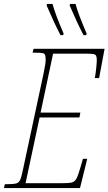

<svg xmlns="http://www.w3.org/2000/svg" viewBox="-42 -964 556 984"><path d="M-17 -20H-7Q28 -20 41.5 -24Q55 -28 61.5 -42.5Q68 -57 76 -96L182 -591Q192 -639 192 -656Q192 -675 189 -682.5Q186 -690 175.5 -692Q165 -694 137 -694H125L130 -714H494L466 -564H444Q448 -585 451 -613.5Q454 -642 454 -656Q454 -672 450.5 -678.5Q447 -685 436 -687Q425 -689 397 -689H230L166 -387H370L365 -362H161L89 -25H273Q312 -25 326.5 -29Q341 -33 349.5 -48Q358 -63 370 -105L383 -150H405L368 0H-22ZM197 -936 199 -944H227Q241 -892 284 -792L282 -784H268Q235 -847 197 -936ZM315 -936 317 -944H345Q359 -892 402 -792L400 -784H386Q353 -847 315 -936Z"/></svg>

Font: Noto Serif CondThin
Style: Italic
Weight: 250
Width: 3
Italic angle: -12°
Designer: Monotype Design Team
Foundry: Monotype Imaging Inc.
Version: Version 1.001